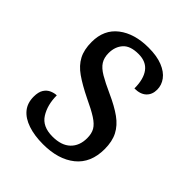

<svg xmlns="http://www.w3.org/2000/svg" viewBox="-163 -640 745 745"><g transform="rotate(45 209.0 -267.5)"><path d="M196 10Q149 10 113.5 -2Q78 -14 59 -37Q40 -60 40 -95Q40 -121 49.5 -135.5Q59 -150 73.5 -156Q88 -162 100 -162Q100 -110 123 -73.5Q146 -37 201 -37Q250 -37 275.5 -61.5Q301 -86 301 -128Q301 -153 291.5 -169.5Q282 -186 258 -201.5Q234 -217 191 -237Q142 -261 110.5 -283Q79 -305 64 -333.5Q49 -362 49 -404Q49 -472 96.5 -508.5Q144 -545 221 -545Q267 -545 298 -532.5Q329 -520 344.5 -499Q360 -478 360 -453Q360 -426 343 -410Q326 -394 294 -394Q294 -445 273.5 -472.5Q253 -500 211 -500Q166 -500 146 -477.5Q126 -455 126 -420Q126 -395 137 -377.5Q148 -360 173.5 -345Q199 -330 239 -312Q288 -290 318.5 -268Q349 -246 364 -217Q379 -188 379 -146Q379 -70 329.5 -30Q280 10 196 10Z"/></g></svg>

Font: Noto Serif Thai SemiCondensed
Style: Regular
Weight: 400
Width: 4
Designer: Monotype Design Team
Foundry: Monotype Imaging Inc.
Version: Version 2.002